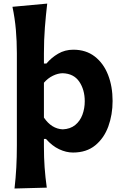

<svg xmlns="http://www.w3.org/2000/svg" viewBox="-20 -847 697 1084"><path d="M62 217.3Q68.8 157.7 72 99.4Q75.2 41 75.2 -27.3V-546.4Q75.2 -614.3 69.6 -679Q64 -743.7 50.3 -808.6L246.6 -826.7Q238.8 -760.7 233.4 -691.4Q228 -622.1 228 -546.4V-488.3H242.2Q270 -521.5 308.3 -543.9Q346.7 -566.4 394 -566.4Q465.3 -566.4 514.9 -528.1Q564.5 -489.7 590.1 -424.3Q615.7 -358.9 615.7 -276.9Q615.7 -199.7 591.6 -133.3Q567.4 -66.9 517.8 -26.4Q468.3 14.2 392.1 14.2Q353.5 14.2 313.7 -4.6Q273.9 -23.4 239.7 -62.5H228V-19Q228 43 231.9 97.9Q235.8 152.8 244.1 212.4ZM334.5 -116.7Q377 -118.7 404.5 -141.1Q432.1 -163.6 445.3 -199.2Q458.5 -234.9 458.5 -275.4Q458.5 -340.3 427.5 -386Q396.5 -431.6 333.5 -433.6Q306.6 -433.1 278.6 -419.4Q250.5 -405.8 228 -379.9V-183.1Q271 -119.6 334.5 -116.7Z"/></svg>

Font: Pinar Bold
Style: Regular
Weight: 700
Designer: Amin Abedi
Version: Version 3.000